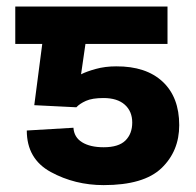

<svg xmlns="http://www.w3.org/2000/svg" viewBox="-20 -548 588 577"><path d="M209.5 -225.6 83 -231.9 121.6 -528.3H483.4V-416H236.8L223.6 -324.7Q239.7 -333 267.8 -340.8Q295.9 -348.6 329.1 -348.6Q418.9 -349.1 468.8 -302.5Q518.6 -255.9 518.6 -171.9Q518.6 -93.7 465.3 -42.7Q412.1 8.3 291.5 8.3Q205.1 8.3 132.8 -31Q60.5 -70.3 60.5 -155.8L200.7 -164.1Q202.6 -135.3 226.8 -120.4Q251 -105.5 291.5 -105.5Q336.4 -105.5 356.9 -125.7Q377.4 -146 377.4 -179.7Q377.4 -213.4 355 -233.4Q332.5 -253.4 291 -253.4Q257.3 -253.4 238.3 -244.9Q219.2 -236.3 209.5 -225.6ZM176.8 -528.3V-416H25.9V-528.3Z"/></svg>

Font: RobotoDEMO
Style: Regular
Weight: 400
Designer: Christian Robertson
Foundry: Google
Version: Version 2.136